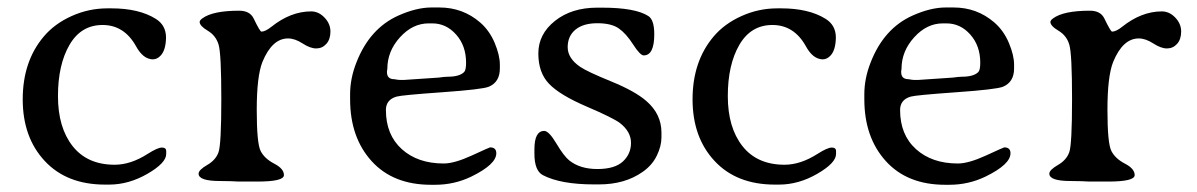

<svg xmlns="http://www.w3.org/2000/svg" viewBox="-20 -495 3266 524"><path d="M433.1 -392.6Q432.6 -358.9 418.9 -343.8Q409.2 -333 397 -333Q391.6 -333 385.7 -335Q366.2 -341.3 351.1 -369.1Q318.8 -426.8 260 -426.8Q201.2 -426.8 169.7 -372.6Q138.2 -318.4 138.2 -232.7Q138.2 -147 178.2 -96.2Q218.3 -45.4 293 -45.4Q336.9 -45.4 383.3 -75.2Q410.2 -92.3 421.9 -92.3Q433.6 -92.3 433.6 -82.5V-74.7Q433.6 -50.3 382.6 -20.8Q331.5 8.8 277.8 8.8H266.6Q162.1 8.8 102.1 -55.7Q42 -120.1 42 -223.9Q42 -327.6 99.6 -395.5Q128.9 -430.2 175.5 -451.2Q222.2 -472.2 272.9 -472.2H284.2Q358.9 -472.2 404.8 -443.8Q433.1 -426.3 433.1 -392.6Z M682.6 0.5H630.9L610.4 -0.5L580.1 -1Q522 -1 522 -21Q522 -31.2 545.4 -44.7Q568.8 -58.1 576.4 -79.6Q584 -101.1 584 -224.4Q584 -347.7 576.7 -372.8Q569.3 -397.9 547.1 -411.1Q524.9 -424.3 524.9 -435.1Q524.9 -439.5 532.2 -444.8Q560.5 -465.8 632.8 -465.8Q662.1 -465.8 672.4 -444.3Q689.5 -408.7 693.4 -408.7Q704.1 -408.7 720.7 -421.9Q773.4 -463.9 829.1 -463.9Q849.6 -463.9 865.7 -447Q881.8 -430.2 881.8 -408.9Q881.8 -387.7 870.6 -375.2Q859.4 -362.8 843 -362.8Q826.7 -362.8 805.7 -376.5Q784.7 -390.1 766.1 -390.1Q722.7 -390.1 696.3 -326.2Q680.7 -287.1 680.7 -195.3Q680.7 -103.5 691.4 -82.8Q702.1 -62 728.5 -48.3Q754.9 -34.7 754.9 -17.1Q754.9 0.5 682.6 0.5Z M1070.8 -276.9H1083.5L1176.8 -283.2Q1193.8 -285.6 1201.7 -285.6Q1233.9 -285.6 1246.6 -298.3Q1252 -303.7 1252 -323.7Q1252 -370.1 1224.9 -400.6Q1197.8 -431.2 1159.7 -431.2H1149.9Q1106 -431.2 1071.5 -393.1Q1037.1 -355 1037.1 -307.1L1036.1 -300.8V-297.9Q1036.1 -278.8 1056.6 -278.8Q1066.4 -276.9 1070.8 -276.9ZM1033.2 -194.8Q1033.2 -127 1076.7 -87.9Q1120.1 -48.8 1190.9 -48.8Q1220.2 -48.8 1268.1 -70.8Q1315.9 -92.8 1317.4 -92.8Q1334.5 -92.8 1334.5 -76.7Q1334.5 -46.4 1266.6 -13.2Q1220.2 9.3 1167.5 9.3H1156.2Q1052.7 9.3 994.1 -55.4Q935.5 -120.1 935.5 -224.1V-235.4Q935.5 -236.3 935.5 -237.8Q935.5 -280.8 952.6 -324.2Q988.8 -417.5 1067.4 -452.6Q1116.7 -474.6 1157.7 -474.6H1179.2Q1243.2 -474.6 1290.5 -433.6Q1315.9 -411.6 1330.1 -377.9Q1344.2 -344.2 1344.2 -318.4V-308.1Q1344.2 -271 1314 -258.3Q1296.4 -251 1186.3 -243.2Q1076.2 -235.4 1062.5 -231.4Q1033.2 -223.1 1033.2 -194.8Z M1785.2 -133.3V-120.1Q1785.2 -96.2 1772.5 -70.1Q1759.8 -43.9 1733.9 -25.9Q1685.5 8.3 1614.7 8.3H1601.6Q1509.8 8.3 1461.4 -17.1Q1438.5 -29.3 1438.5 -75.7V-87.4Q1438.5 -137.7 1465.3 -137.7Q1478 -137.7 1498.5 -103.3Q1519 -68.8 1533.7 -57.1Q1563 -33.7 1610.4 -33.7Q1657.7 -33.7 1679.9 -54.2Q1702.1 -74.7 1702.1 -105.2Q1702.1 -135.7 1671.9 -159.2Q1653.3 -173.3 1580.8 -204.3Q1508.3 -235.4 1478.8 -265.9Q1449.2 -296.4 1449.2 -349.1Q1449.2 -401.9 1494.6 -438Q1540 -474.1 1609.9 -474.1H1623Q1713.9 -474.1 1749.5 -451.2Q1765.6 -440.9 1765.6 -401.4Q1765.6 -343.8 1736.8 -343.8Q1727.1 -343.8 1708 -373.5Q1689 -403.3 1668.7 -417.5Q1648.4 -431.6 1610.1 -431.6Q1571.8 -431.6 1550.5 -414.1Q1529.3 -396.5 1529.3 -366.2Q1529.3 -335.9 1563.5 -312.5Q1583 -299.3 1648.2 -272.7Q1713.4 -246.1 1744.1 -219.2Q1785.2 -183.6 1785.2 -133.3Z M2261.2 -392.6Q2260.7 -358.9 2247.1 -343.8Q2237.3 -333 2225.1 -333Q2219.7 -333 2213.9 -335Q2194.3 -341.3 2179.2 -369.1Q2147 -426.8 2088.1 -426.8Q2029.3 -426.8 1997.8 -372.6Q1966.3 -318.4 1966.3 -232.7Q1966.3 -147 2006.3 -96.2Q2046.4 -45.4 2121.1 -45.4Q2165 -45.4 2211.4 -75.2Q2238.3 -92.3 2250 -92.3Q2261.7 -92.3 2261.7 -82.5V-74.7Q2261.7 -50.3 2210.7 -20.8Q2159.7 8.8 2106 8.8H2094.7Q1990.2 8.8 1930.2 -55.7Q1870.1 -120.1 1870.1 -223.9Q1870.1 -327.6 1927.7 -395.5Q1957 -430.2 2003.7 -451.2Q2050.3 -472.2 2101.1 -472.2H2112.3Q2187 -472.2 2232.9 -443.8Q2261.2 -426.3 2261.2 -392.6Z M2474.1 -276.9H2486.8L2580.1 -283.2Q2597.2 -285.6 2605 -285.6Q2637.2 -285.6 2649.9 -298.3Q2655.3 -303.7 2655.3 -323.7Q2655.3 -370.1 2628.2 -400.6Q2601.1 -431.2 2563 -431.2H2553.2Q2509.3 -431.2 2474.9 -393.1Q2440.4 -355 2440.4 -307.1L2439.5 -300.8V-297.9Q2439.5 -278.8 2460 -278.8Q2469.7 -276.9 2474.1 -276.9ZM2436.5 -194.8Q2436.5 -127 2480 -87.9Q2523.4 -48.8 2594.2 -48.8Q2623.5 -48.8 2671.4 -70.8Q2719.2 -92.8 2720.7 -92.8Q2737.8 -92.8 2737.8 -76.7Q2737.8 -46.4 2669.9 -13.2Q2623.5 9.3 2570.8 9.3H2559.6Q2456.1 9.3 2397.5 -55.4Q2338.9 -120.1 2338.9 -224.1V-235.4Q2338.9 -236.3 2338.9 -237.8Q2338.9 -280.8 2356 -324.2Q2392.1 -417.5 2470.7 -452.6Q2520 -474.6 2561 -474.6H2582.5Q2646.5 -474.6 2693.8 -433.6Q2719.2 -411.6 2733.4 -377.9Q2747.6 -344.2 2747.6 -318.4V-308.1Q2747.6 -271 2717.3 -258.3Q2699.7 -251 2589.6 -243.2Q2479.5 -235.4 2465.8 -231.4Q2436.5 -223.1 2436.5 -194.8Z M3004.4 0.5H2952.6L2932.1 -0.5L2901.9 -1Q2843.8 -1 2843.8 -21Q2843.8 -31.2 2867.2 -44.7Q2890.6 -58.1 2898.2 -79.6Q2905.8 -101.1 2905.8 -224.4Q2905.8 -347.7 2898.4 -372.8Q2891.1 -397.9 2868.9 -411.1Q2846.7 -424.3 2846.7 -435.1Q2846.7 -439.5 2854 -444.8Q2882.3 -465.8 2954.6 -465.8Q2983.9 -465.8 2994.1 -444.3Q3011.2 -408.7 3015.1 -408.7Q3025.9 -408.7 3042.5 -421.9Q3095.2 -463.9 3150.9 -463.9Q3171.4 -463.9 3187.5 -447Q3203.6 -430.2 3203.6 -408.9Q3203.6 -387.7 3192.4 -375.2Q3181.2 -362.8 3164.8 -362.8Q3148.4 -362.8 3127.4 -376.5Q3106.4 -390.1 3087.9 -390.1Q3044.4 -390.1 3018.1 -326.2Q3002.4 -287.1 3002.4 -195.3Q3002.4 -103.5 3013.2 -82.8Q3023.9 -62 3050.3 -48.3Q3076.7 -34.7 3076.7 -17.1Q3076.7 0.5 3004.4 0.5Z"/></svg>

Font: Averia Serif Libre Light
Style: Regular
Weight: 300
Version: Version 1.002